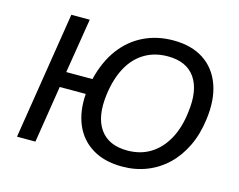

<svg xmlns="http://www.w3.org/2000/svg" viewBox="-100 -866 1281 1027"><g transform="rotate(15 541.0 -352.5)"><path d="M649 9Q552 9 485 -31.5Q418 -72 386.5 -145Q355 -218 362 -316H218L168 0H66L178 -705H280L231 -402H376Q401 -504 452.5 -573Q504 -642 578 -678Q652 -714 742 -714Q843 -714 910.5 -669.5Q978 -625 1007 -543.5Q1036 -462 1021 -352Q1010 -267 978 -200.5Q946 -134 897.5 -87.5Q849 -41 786 -16Q723 9 649 9ZM654 -81Q727 -81 782 -115Q837 -149 872 -212.5Q907 -276 917 -363Q934 -488 886.5 -556Q839 -624 735 -624Q662 -624 606.5 -590.5Q551 -557 517 -494.5Q483 -432 471 -344Q454 -218 502 -149.5Q550 -81 654 -81Z"/></g></svg>

Font: Nunito Sans 7pt Medium
Style: Italic
Weight: 500
Italic angle: -9°
Designer: Vernon Adams
Foundry: Vernon Adams
Version: Version 3.101;gftools[0.9.27]